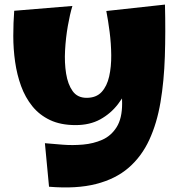

<svg xmlns="http://www.w3.org/2000/svg" viewBox="-20 -788 789 838"><path d="M700 -768Q703 -649 699.5 -541.5Q696 -434 680.5 -342Q665 -250 631.5 -177.5Q598 -105 541.5 -56Q485 -7 399.5 15Q314 37 194 27L176 -163Q210 -160 253.5 -156.5Q297 -153 342.5 -157Q388 -161 426.5 -178Q465 -195 489 -233Q513 -271 513 -336Q513 -375 507 -420.5Q501 -466 490.5 -517Q480 -568 468 -624Q456 -680 444 -740ZM310 -242Q245 -242 198.5 -264Q152 -286 121 -324.5Q90 -363 72 -412.5Q54 -462 46 -518Q38 -574 38 -631Q38 -688 42 -741L296 -762Q285 -726 276 -674.5Q267 -623 264 -568.5Q261 -514 268.5 -467Q276 -420 297 -390.5Q318 -361 358 -361Q400 -361 423.5 -386.5Q447 -412 456.5 -454.5Q466 -497 465.5 -547.5Q465 -598 458.5 -648.5Q452 -699 444 -740L587 -638Q586 -588 576.5 -533.5Q567 -479 547 -427Q527 -375 495 -333.5Q463 -292 417.5 -267Q372 -242 310 -242Z"/></svg>

Font: Marhey Light
Style: Regular
Weight: 300
Designer: Nur Syamsi & Bustanul Arifin
Foundry: Namelatype
Version: Version 1.000